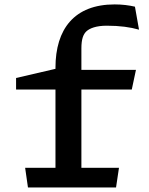

<svg xmlns="http://www.w3.org/2000/svg" viewBox="-20 -828 660 848"><path d="M594 -697 576 -798.5C550.5 -804.5 520.5 -808.5 486.5 -808.5C308 -808.5 225 -699.5 225 -529V-524L51 -483.5V-432.5H225V-87H91L103.5 0H492.5L505.5 -87H339.5V-432.5H562L580.5 -519.5H339.5V-614.5C339.5 -656 348 -677 362 -690C376.5 -703 404.5 -714.5 451.5 -714.5C509.5 -714.5 555.5 -708 594 -697Z"/></svg>

Font: Monaspace Argon Medium
Style: Regular
Weight: 500
Designer: Riley Cran & the Lettermatic Team
Foundry: Lettermatic
Version: Version 1.000 (Monaspace Argon)